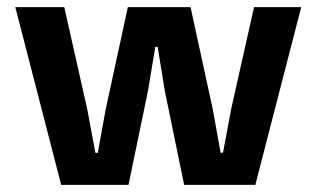

<svg xmlns="http://www.w3.org/2000/svg" viewBox="-20 -520 890 540"><path d="M578.3 -213.1 600.5 -90.4H607.2L630.1 -213.1L694.5 -500H827.2L698.1 0H497.9L443.3 -265.4L423.4 -388.1H416.7L396.4 -265.4L341.4 0H152.1L23 -500H160.7L225.4 -212.7L248.3 -90H255L277.3 -212.7L339.6 -500H515.9Z"/></svg>

Font: TASA Orbiter VF Text
Style: Regular
Weight: 400
Designer: Weizhong Zhang
Foundry: 本地遙控
Version: Version 1.001;Glyphs 3.2 (3192)